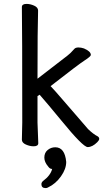

<svg xmlns="http://www.w3.org/2000/svg" viewBox="-20 -733 540 983"><path d="M429 20Q405 20 294 -116Q220 -206 183 -248L172 -241V-106L176 0Q176 16 152 16Q133 16 112.5 7Q92 -2 92 -18L94 -106Q94 -590 92 -697Q92 -713 116 -713Q135 -713 155 -704Q175 -695 175 -679Q172 -590 172 -330L325 -448Q339 -458 360 -482Q366 -490 382 -490Q395 -490 410 -485Q445 -470 445 -452Q445 -444 413 -423.5Q381 -403 239 -292Q262 -268 297 -227Q332 -186 368 -145Q404 -104 431 -72Q458 -46 480 -35Q488 -30 488 -22Q488 -15 478 -5Q453 20 429 20ZM214 230Q192 230 192 210Q192 201 200 194Q239 165 247 132Q235 132 227 120Q207 97 207 74Q207 49 224 35Q241 21 263 21Q312 21 319 96Q319 132 292 170Q265 208 227 226Q221 230 214 230Z"/></svg>

Font: LXGW WenKai Mono Medium
Style: Regular
Weight: 500
Monospace: yes
Designer: LXGW / Fontworks Inc.
Foundry: LXGW / Fontworks Inc.
Version: Version 1.520; June 14, 2025